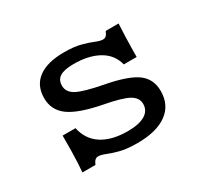

<svg xmlns="http://www.w3.org/2000/svg" viewBox="-97 -573 785 729"><g transform="rotate(-30 295.5 -208.0)"><path d="M318.7 11.3Q272.3 11.3 242.5 3.3Q212.6 -4.8 194.4 -12.4Q176.1 -20 163.3 -20Q147.8 -20 138.9 3.2H81.7Q83.4 -14.2 84.6 -37.6Q85.8 -60.9 86.2 -90.8Q86.6 -120.7 86.6 -155.6H143Q154.4 -101.7 197.4 -73.9Q240.4 -46.2 310.5 -46.2Q359.3 -46.2 385.5 -61.8Q411.8 -77.4 411.8 -107.1Q411.8 -134.3 383.4 -150.3Q355 -166.2 279.1 -180.4Q180.7 -199.5 138.8 -230.1Q96.8 -260.7 96.8 -313.4Q96.8 -368.6 135.9 -397.7Q175 -426.9 248.8 -426.9Q293.5 -426.9 322.8 -418.8Q352.2 -410.8 371.1 -402.8Q390.1 -394.8 402.2 -394.8Q411 -394.8 416.6 -400.4Q422.2 -406 426.9 -418H483.4Q481.7 -388 480.9 -361.4Q480.1 -334.7 479.7 -312.9Q479.3 -291.2 479.3 -273.6H422.9Q411.1 -321.1 367.6 -345.7Q324.1 -370.2 258.4 -370.2Q217.3 -370.2 198.2 -358.3Q179 -346.4 179 -320.5Q179 -291.6 209.3 -275.7Q239.5 -259.8 321 -244.3Q416.1 -226.3 455.1 -197.6Q494.1 -168.9 494.1 -116.3Q494.1 -54.7 448.4 -21.7Q402.7 11.3 318.7 11.3Z"/></g></svg>

Font: Playfair 5pt SemiExpanded Light
Style: Regular
Weight: 300
Width: 6
Designer: Claus Eggers Sørensen
Foundry: Claus Eggers Sørensen
Version: Version 2.203